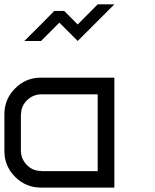

<svg xmlns="http://www.w3.org/2000/svg" viewBox="-20 -853 707 873"><path d="M500 0H166.7Q97.5 0 48.8 -48.8Q0 -97.5 0 -166.7V-333.3Q0 -402.5 48.8 -451.2Q97.5 -500 166.7 -500H500ZM424.2 -75V-424.2H166.7Q130 -423.3 102.9 -397.1Q75.8 -370.8 75.8 -333.3H75V-166.7Q75.8 -130 102.1 -102.9Q128.3 -75.8 166.7 -75.8V-75ZM333.3 -666.7 250 -750 166.7 -666.7H90.8Q174.2 -749.2 226.7 -803.3H271.7L333.3 -741.7L424.2 -833.3H500Z"/></svg>

Font: 0xA000-Squareish-Mono
Style: Squareish-Mono
Weight: 400
Version: Version 0.1